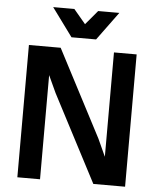

<svg xmlns="http://www.w3.org/2000/svg" viewBox="-60 -961 830 1012"><g transform="rotate(5 355.0 -455.0)"><path d="M232 -460 190 -551V0H70V-700H238L478 -240L520 -148V-700H640V0H472ZM180 -910H292L355 -835L418 -910H530L420 -760H290Z"/></g></svg>

Font: Retni Sans
Style: Bold
Weight: 700
Designer: Vitaly Kuzmin
Foundry: ParaType Ltd.
Version: Version 1.00;March 2, 2019;FontCreator 11.5.0.2425 64-bit; t